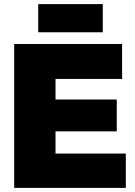

<svg xmlns="http://www.w3.org/2000/svg" viewBox="-20 -914 656 934"><path d="M49 0V-700H574V-530H250V-430H548V-275H250V-167H592V0ZM166 -757V-894H480V-757Z"/></svg>

Font: Georama ExtraBold
Style: Regular
Weight: 800
Designer: Jean-Baptiste Levee
Foundry: Production Type
Version: Version 1.001